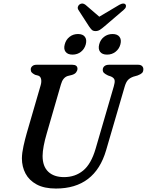

<svg xmlns="http://www.w3.org/2000/svg" viewBox="-20 -1074 848 1109"><path d="M532 -214 637.5 -576Q644 -597.5 642 -610.5Q640 -623.5 621.5 -632L604 -638Q587.5 -646 580.5 -652.8Q573.5 -659.5 573.5 -671Q573.5 -683.5 583 -691.8Q592.5 -700 610.5 -700H777.5Q792.5 -700 800.2 -692.8Q808 -685.5 808 -674.5Q808 -660 800.5 -652.5Q793 -645 774.5 -638L750 -631Q729.5 -623.5 718.5 -611.2Q707.5 -599 700 -573L593 -206.5Q528.5 15 303 15Q235.5 15 192 -8.5Q148.5 -32 127.5 -71.5Q106.5 -111 106.5 -159.5Q107 -191.5 115.8 -230.8Q124.5 -270 134.5 -305L215 -582Q220.5 -601 217.5 -616.5Q214.5 -632 201.5 -637L182.5 -642Q168 -649.5 162.8 -656Q157.5 -662.5 157.5 -674Q158 -684.5 166.8 -692.2Q175.5 -700 192 -700H397Q427.5 -700 427.5 -676.5Q427 -665.5 419.5 -655.8Q412 -646 395 -641L371 -635Q343 -626 332 -586.5L250.5 -305Q226.5 -223.5 226 -173.5Q226 -113 258.8 -82Q291.5 -51 350 -51Q414.5 -51 460.5 -89Q506.5 -127 532 -214ZM399 -758.5Q371 -758.5 358.8 -774.8Q346.5 -791 354 -818Q361 -845 381.8 -861.2Q402.5 -877.5 430.5 -877.5Q458.5 -877.5 470.5 -861.2Q482.5 -845 475.5 -818Q468.5 -791.5 447.8 -775Q427 -758.5 399 -758.5ZM598.5 -758.5Q570.5 -758.5 558.2 -774.8Q546 -791 553 -818Q560 -845 581 -861.2Q602 -877.5 630 -877.5Q658 -877.5 670.2 -861.2Q682.5 -845 675.5 -818Q668.5 -791.5 647.5 -775Q626.5 -758.5 598.5 -758.5ZM583.5 -922Q569 -909.5 557.5 -902Q546 -894.5 532 -894.5Q517.5 -894.5 510 -902Q502.5 -909.5 494 -922L433 -1016.5Q427 -1026 430 -1035Q433 -1044 439.5 -1048.5Q456 -1060 474 -1046L553.5 -977.5L669 -1046Q694.5 -1060 704.5 -1048.5Q709 -1044 707.2 -1035Q705.5 -1026 694 -1016.5Z"/></svg>

Font: Fraunces 9pt SuperSoft
Style: Italic
Weight: 400
Italic angle: -16°
Version: Version 1.000;[b76b70a41]